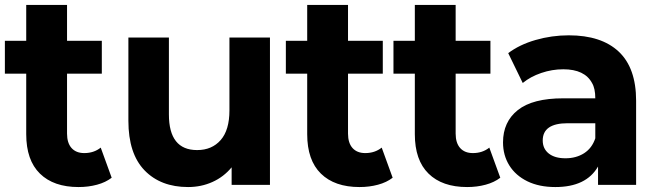

<svg xmlns="http://www.w3.org/2000/svg" viewBox="-22 -750 2662 779"><path d="M296.7 8.9Q195.6 8.9 140 -45.6Q84.4 -100 84.4 -205.6V-451.1H-2.2V-584.4H84.4V-730H250V-584.4H391.1V-451.1H250V-207.8Q250 -170 268.3 -149.4Q286.7 -128.9 320 -128.9Q358.9 -128.9 386.7 -151.1L431.1 -28.9Q406.7 -10 371.7 -0.6Q336.7 8.9 296.7 8.9Z M1073.3 0H917.8V-71.1Q885.6 -32.2 840 -11.7Q794.4 8.9 741.1 8.9Q630 8.9 564.4 -58.9Q498.9 -126.7 498.9 -260V-597.8H663.3V-285.6Q663.3 -141.1 777.8 -141.1Q837.8 -141.1 873.3 -181.7Q908.9 -222.2 908.9 -302.2V-597.8H1073.3Z M1436.7 8.9Q1335.6 8.9 1280 -45.6Q1224.4 -100 1224.4 -205.6V-451.1H1137.8V-584.4H1224.4V-730H1390V-584.4H1531.1V-451.1H1390V-207.8Q1390 -170 1408.3 -149.4Q1426.7 -128.9 1460 -128.9Q1498.9 -128.9 1526.7 -151.1L1571.1 -28.9Q1546.7 -10 1511.7 -0.6Q1476.7 8.9 1436.7 8.9Z M1873.3 8.9Q1772.2 8.9 1716.7 -45.6Q1661.1 -100 1661.1 -205.6V-451.1H1574.4V-584.4H1661.1V-730H1826.7V-584.4H1967.8V-451.1H1826.7V-207.8Q1826.7 -170 1845 -149.4Q1863.3 -128.9 1896.7 -128.9Q1935.6 -128.9 1963.3 -151.1L2007.8 -28.9Q1983.3 -10 1948.3 -0.6Q1913.3 8.9 1873.3 8.9Z M2558.9 -341.1V0H2404.4V-74.4Q2356.7 8.9 2231.1 8.9Q2165.6 8.9 2117.8 -14.4Q2070 -37.8 2044.4 -78.9Q2018.9 -120 2018.9 -172.2Q2018.9 -255.6 2078.9 -303.3Q2138.9 -351.1 2263.3 -351.1H2393.3Q2393.3 -391.1 2380 -413.3Q2350 -468.9 2263.3 -468.9Q2217.8 -468.9 2173.9 -453.9Q2130 -438.9 2098.9 -413.3L2040 -534.4Q2085.6 -568.9 2151.1 -587.8Q2216.7 -606.7 2285.6 -606.7Q2417.8 -606.7 2488.3 -540.6Q2558.9 -474.4 2558.9 -341.1ZM2393.3 -188.9V-250H2281.1Q2180 -250 2180 -180Q2180 -146.7 2204.4 -127.2Q2228.9 -107.8 2272.2 -107.8Q2315.6 -107.8 2347.8 -128.3Q2380 -148.9 2393.3 -188.9Z"/></svg>

Font: Paperlogy 8 ExtraBold
Style: Regular
Weight: 800
Designer: redesigned by Lee Juim, glyphs from Gmarket Sans & Montserrat
Foundry: PT&
Version: Version 1.001